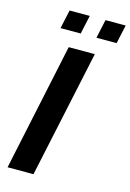

<svg xmlns="http://www.w3.org/2000/svg" viewBox="-130 -938 681 1002"><g transform="rotate(15 210.0 -437.0)"><path d="M16 0 162 -688H303L156 0ZM95 -773 117 -874H226L204 -773ZM289 -773 311 -874H420L398 -773Z"/></g></svg>

Font: Saira Semi Condensed SemiBold
Style: Italic
Weight: 600
Width: 4
Italic angle: -12°
Designer: Hector Gatti with collaboration of the Omnibus-Type team
Foundry: Omnibus-Type
Version: Version 1.001; ttfautohint (v1.8)